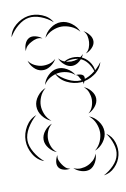

<svg xmlns="http://www.w3.org/2000/svg" viewBox="-194 -922 679 1032"><g transform="rotate(-10 145.5 -406.0)"><path d="M175 -580Q197 -599 228.5 -601Q260 -603 285 -590Q311 -576 326.5 -549Q342 -522 338 -493Q332 -521 316.5 -545.5Q301 -570 280 -581Q260 -592 231 -591.5Q202 -591 175 -580ZM60 -481Q66 -508 88 -530Q110 -552 137 -556Q164 -560 191 -544.5Q218 -529 231 -505Q211 -523 186.5 -529Q162 -535 140 -532Q118 -529 96 -516.5Q74 -504 60 -481ZM231 -505Q241 -507 255 -504Q269 -501 274 -493Q279 -484 274.5 -470.5Q270 -457 263 -449Q267 -459 262 -466.5Q257 -474 253 -481Q249 -488 245 -495.5Q241 -503 231 -505ZM60 -286Q33 -296 13.5 -321.5Q-6 -347 -6 -376Q-6 -404 13.5 -429.5Q33 -455 60 -465Q38 -447 28 -422.5Q18 -398 18 -376Q18 -353 28 -328.5Q38 -304 60 -286ZM263 -433Q284 -426 301 -405Q318 -384 318 -362Q318 -339 301 -318.5Q284 -298 263 -290Q280 -304 287 -323.5Q294 -343 294 -362Q294 -380 287 -399.5Q280 -419 263 -433ZM-15 -79Q-52 -92 -73.5 -128.5Q-95 -165 -95 -204Q-95 -244 -73.5 -280Q-52 -316 -15 -330Q-45 -304 -65 -270Q-85 -236 -85 -204Q-85 -173 -65 -138.5Q-45 -104 -15 -79ZM263 -274Q291 -264 311 -237Q331 -210 331 -180Q331 -151 311 -124Q291 -97 263 -87Q286 -106 296.5 -131.5Q307 -157 307 -180Q307 -204 296.5 -229.5Q286 -255 263 -274ZM60 -115Q37 -123 19 -145.5Q1 -168 1 -192Q1 -217 19 -239.5Q37 -262 60 -270Q41 -254 33 -233Q25 -212 25 -192Q25 -173 33 -151.5Q41 -130 60 -115ZM338 -166Q368 -147 379.5 -111Q391 -75 383 -41Q375 -6 348.5 21Q322 48 287 52Q318 36 342.5 10.5Q367 -15 373 -43Q380 -70 369.5 -104Q359 -138 338 -166ZM116 -15Q100 -11 81 -15.5Q62 -20 53 -33Q44 -47 47.5 -66.5Q51 -86 60 -99Q56 -83 61 -70Q66 -57 73 -47Q80 -36 90 -26.5Q100 -17 116 -15ZM263 -71Q264 -48 251.5 -24.5Q239 -1 219 8Q198 16 172.5 8.5Q147 1 132 -15Q152 -5 172.5 -6.5Q193 -8 209 -15Q226 -22 241 -35.5Q256 -49 263 -71ZM-73 -765Q-66 -803 -35 -829Q-4 -855 34 -862Q71 -868 109 -853Q147 -838 165 -805Q137 -830 101 -843.5Q65 -857 35 -852Q5 -847 -24.5 -822.5Q-54 -798 -73 -765ZM106 -730Q116 -758 143.5 -778.5Q171 -799 201 -799Q232 -799 259.5 -778.5Q287 -758 297 -730Q278 -753 251.5 -764Q225 -775 201 -775Q177 -775 151 -764Q125 -753 106 -730ZM-10 -678Q-12 -696 -4.5 -716Q3 -736 19 -745Q34 -753 55.5 -747.5Q77 -742 90 -730Q73 -737 57.5 -733.5Q42 -730 30 -723Q17 -717 5.5 -706Q-6 -695 -10 -678ZM313 -730Q330 -722 344 -704Q358 -686 357 -667Q356 -648 339.5 -631.5Q323 -615 305 -610Q320 -621 326 -637Q332 -653 333 -668Q334 -684 330.5 -700.5Q327 -717 313 -730ZM138 -610Q127 -589 104 -574Q81 -559 58 -562Q34 -564 15 -583.5Q-4 -603 -10 -626Q3 -607 22.5 -597.5Q42 -588 60 -586Q79 -584 100 -589Q121 -594 138 -610ZM289 -610Q282 -590 262.5 -573.5Q243 -557 221 -557Q200 -557 180.5 -573.5Q161 -590 154 -610Q167 -594 185.5 -587.5Q204 -581 221 -581Q238 -581 256.5 -587.5Q275 -594 289 -610ZM374 -551Q363 -513 328 -489Q293 -465 253 -462Q213 -460 175.5 -479Q138 -498 122 -535Q149 -506 185 -488Q221 -470 252 -472Q284 -474 317.5 -496.5Q351 -519 374 -551Z"/></g></svg>

Font: Rubik Puddles
Style: Regular
Weight: 400
Designer: Hubert and Fischer, NaN
Foundry: Hubert and Fischer, NaN
Version: Version 2.200